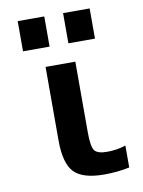

<svg xmlns="http://www.w3.org/2000/svg" viewBox="-85 -806 651 875"><g transform="rotate(-10 240.5 -368.5)"><path d="M285.2 -193.4Q285.2 -127.9 298.3 -108.9Q311.5 -89.8 356.4 -89.8Q403.3 -89.8 443.4 -103.5V-2Q388.7 9.8 326.2 9.8Q226.6 9.8 187 -31.7Q147.5 -73.2 147.5 -179.7V-519.5H285.2ZM268.6 -607.4V-747.1H391.6V-607.4ZM58.6 -607.4V-747.1H181.6V-607.4Z"/></g></svg>

Font: Mgen+ 1c bold
Style: Bold
Weight: 700
Designer: [Source Han Sans]
Ryoko NISHIZUKA  (kana & ideographs); Paul D. Hunt (Latin, Greek & Cyrillic); Wenlong ZHANG  (bopomofo
Version: Version 1.059.20150602